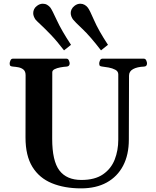

<svg xmlns="http://www.w3.org/2000/svg" viewBox="-20 -1013 850 1047"><path d="M683.6 -600.6 682.6 -252Q682.6 -168.9 651.4 -109.4Q620.1 -49.8 562 -17.8Q503.9 14.2 421.9 14.2Q331.5 14.2 262.9 -13.9Q194.3 -42 156.7 -103Q119.1 -164.1 119.1 -262.7L119.6 -602.5Q119.6 -623.5 108.4 -633.1Q97.2 -642.6 81.3 -645.8Q65.4 -648.9 50.3 -649.9Q40 -650.9 36.4 -654.1Q32.7 -657.2 32.7 -668Q32.7 -673.3 36.9 -683.1Q41 -692.9 49.3 -692.9H343.3Q351.6 -692.9 355.7 -683.1Q359.9 -673.3 359.9 -668Q359.9 -651.4 343.8 -649.9Q327.1 -648.9 308.8 -645.5Q290.5 -642.1 277.8 -635.7Q265.1 -629.4 265.1 -618.7L264.6 -255.9Q264.6 -135.3 304 -83.5Q343.3 -31.7 423.8 -31.7Q497.6 -31.7 541.7 -62.3Q585.9 -92.8 605.5 -142.8Q625 -192.9 625 -251V-607.4Q625 -624 608.9 -632.6Q592.8 -641.1 572.5 -644.8Q552.2 -648.4 538.6 -649.9Q528.3 -650.9 524.7 -654.1Q521 -657.2 521 -668Q521 -673.3 525.1 -683.1Q529.3 -692.9 537.6 -692.9H765.1Q773.4 -692.9 777.6 -683.1Q781.7 -673.3 781.7 -668Q781.7 -650.4 765.6 -649.9Q728 -648.4 705.8 -636.2Q683.6 -624 683.6 -600.6ZM329.1 -738.3Q289.6 -790 256.3 -824.5Q223.1 -858.9 201.4 -878.9Q179.7 -898.9 172.9 -907.2Q168 -914.6 164.6 -923.3Q161.1 -932.1 161.1 -941.4Q161.1 -952.1 165.8 -962.4Q170.4 -972.7 181.6 -981Q196.8 -992.7 213.4 -992.7Q226.6 -992.7 237.1 -986.6Q247.6 -980.5 254.9 -971.2Q264.2 -958.5 289.8 -902.8Q315.4 -847.2 367.2 -768.6ZM530.8 -738.3Q471.2 -815.9 429.4 -855.2Q387.7 -894.5 377.9 -907.2Q372.6 -914.6 369.1 -923.6Q365.7 -932.6 365.7 -942.4Q365.7 -952.6 370.6 -962.6Q375.5 -972.7 386.2 -981Q400.9 -992.7 418 -992.7Q430.7 -992.7 441.4 -986.6Q452.1 -980.5 459 -971.2Q468.8 -959 492.9 -903.1Q517.1 -847.2 568.8 -768.6Z"/></svg>

Font: Gelasio SemiBold
Style: Regular
Weight: 600
Designer: Eben Sorkin
Foundry: Eben Sorkin
Version: Version 1.008